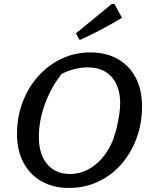

<svg xmlns="http://www.w3.org/2000/svg" viewBox="-20 -919 753 949"><path d="M321 10Q243 10 185 -23Q127 -56 95.5 -116Q64 -176 64 -257Q64 -341 92 -414.5Q120 -488 169.5 -543Q219 -598 285 -629Q351 -660 427 -660Q504 -660 561.5 -627.5Q619 -595 650.5 -535.5Q682 -476 682 -394Q682 -308 654.5 -234.5Q627 -161 578.5 -106Q530 -51 464 -20.5Q398 10 321 10ZM326 -59Q393 -59 449.5 -103.5Q506 -148 538 -226Q548 -252 556 -285Q564 -318 569 -350.5Q574 -383 574 -408Q574 -492 531.5 -539Q489 -586 413 -586Q351 -586 285 -554Q232 -487 202 -404.5Q172 -322 172 -242Q172 -157 213 -108Q254 -59 326 -59ZM374 -721 355 -754 532 -899H546L583 -831Q482 -770 374 -721Z"/></svg>

Font: Piazzolla Medium
Style: Italic
Weight: 500
Italic angle: -11.3°
Designer: Juan Pablo del Peral
Foundry: Huerta Tipografica
Version: Version 1.330